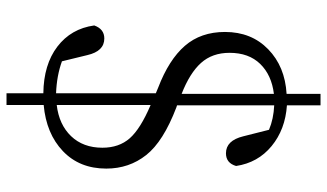

<svg xmlns="http://www.w3.org/2000/svg" viewBox="-222 -634 980 575"><g transform="rotate(90 267.5 -346.0)"><path d="M293.9 -307.6V-26.4Q352.5 -33.2 387.2 -69.3Q421.9 -105.5 421.9 -163.1Q421.9 -212.9 393.6 -245.1Q365.2 -277.3 293.9 -307.6ZM260.7 -400.4V-676.8Q204.1 -669.9 170.9 -635.7Q137.7 -601.6 137.7 -543.9Q137.7 -492.2 168 -458.5Q198.2 -424.8 260.7 -400.4ZM294.9 -386.7 300.8 -384.8Q403.3 -345.7 443.8 -294.4Q484.4 -243.2 484.4 -174.8Q484.4 -94.7 432.1 -44.9Q379.9 4.9 293.9 12.7V124H258.8V13.7Q172.9 12.7 119.1 -28.3Q65.4 -69.3 55.7 -138.7Q66.4 -168.9 94.7 -168.9Q132.8 -168.9 144.5 -118.2L163.1 -42Q206.1 -26.4 258.8 -24.4V-323.2L242.2 -330.1Q158.2 -362.3 116.7 -410.2Q75.2 -458 75.2 -530.3Q75.2 -609.4 127 -659.7Q178.7 -710 260.7 -714.8V-816.4H294.9V-715.8Q367.2 -710.9 417 -669.9Q466.8 -628.9 476.6 -563.5Q467.8 -533.2 438.5 -533.2Q400.4 -533.2 387.7 -585L368.2 -662.1Q335.9 -675.8 294.9 -677.7Z"/></g></svg>

Font: GenYoMin TW TTF Light
Style: Regular
Weight: 300
Version: Version 1.300